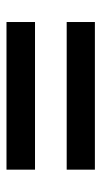

<svg xmlns="http://www.w3.org/2000/svg" viewBox="123 -584 319 606"><g transform="rotate(-90 283.0 -281.5)"><path d="M50 -331V-421H516V-331ZM50 -231H516V-142H50Z"/></g></svg>

Font: Our Lexend
Style: Regular
Weight: 400
Designer: Bonnie Shaver-Troup, Thomas Jockin
Foundry: Lexend
Version: Version 1.007